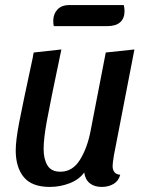

<svg xmlns="http://www.w3.org/2000/svg" viewBox="-20 -717 577 757"><path d="M42 -124Q42 -163 55.5 -233.5Q69 -304 109 -489Q111 -503 113 -510L222 -522Q177 -308 164.5 -239Q152 -170 152 -129Q152 -90 167 -65Q182 -40 218 -40Q266 -40 295 -86.5Q324 -133 337 -200L397 -510L510 -522L429 -104Q424 -74 424 -62Q424 -47 431.5 -38Q439 -29 454 -28Q448 -4 428 8Q408 20 381 20Q352 20 334 5.5Q316 -9 312 -37Q292 -9 254.5 5.5Q217 20 176 20Q106 20 74 -18.5Q42 -57 42 -124ZM190 -637Q191 -664 207.5 -680.5Q224 -697 251 -697H468Q471 -685 471 -673Q471 -645 454 -629.5Q437 -614 403 -614H192Q190 -622 190 -637Z"/></svg>

Font: Sansita SW
Style: Italic
Weight: 400
Italic angle: -11°
Designer: Pablo Cosgaya
Foundry: Omnibus-Type
Version: Version 1.000